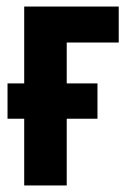

<svg xmlns="http://www.w3.org/2000/svg" viewBox="-20 -567 395 587"><path d="M343 -547V-437H184V-312H278V-204H184V0H54V-204H3V-312H54V-547Z"/></svg>

Font: Noto Sans Display ExtraCondensed
Style: Bold
Weight: 700
Width: 2
Designer: Monotype Design Team
Foundry: Monotype Imaging Inc.
Version: Version 2.003